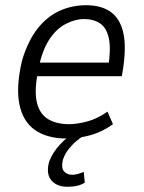

<svg xmlns="http://www.w3.org/2000/svg" viewBox="-20 -523 551 736"><path d="M237 8Q160 8 113.5 -25Q67 -58 54 -125Q41 -192 65 -293Q88 -368 124.5 -414Q161 -460 208.5 -481.5Q256 -503 310 -503Q366 -503 402 -479Q438 -455 451.5 -402Q465 -349 452 -261L447 -231H106L115 -283H416L394 -260Q406 -334 397.5 -375Q389 -416 364 -433Q339 -450 302 -450Q268 -450 231.5 -431Q195 -412 168 -370Q141 -328 127 -258L124 -240Q111 -170 122 -127.5Q133 -85 165 -66Q197 -47 245 -47Q274 -47 313 -57Q352 -67 392 -95L413 -47Q372 -17 325.5 -4.5Q279 8 237 8ZM239 193Q198 193 177 168.5Q156 144 168 98Q180 64 208.5 32.5Q237 1 281 -26L297 0Q288 5 272 18.5Q256 32 242 50Q228 68 221 90Q214 121 225.5 134Q237 147 257 147Q266 147 277.5 144Q289 141 301 136L305 177Q293 185 276.5 189Q260 193 239 193Z"/></svg>

Font: Nunito Sans 7pt Condensed Light
Style: Italic
Weight: 300
Width: 3
Italic angle: -9°
Designer: Vernon Adams
Foundry: Vernon Adams
Version: Version 3.101;gftools[0.9.27]